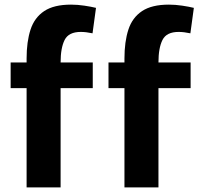

<svg xmlns="http://www.w3.org/2000/svg" viewBox="-20 -802 885 830"><path d="M449 -421H518V8H665V-421H804V-532H665Q665 -595 682.5 -629.5Q700 -664 752 -664Q775 -664 803 -658L818 -768Q798 -773 768 -777.5Q738 -782 710 -782Q636 -782 594 -754Q552 -726 535 -674Q518 -622 518 -549V-532H449ZM26 -421H95V8H242V-421H381V-532H242Q242 -595 259.5 -629.5Q277 -664 329 -664Q352 -664 380 -658L395 -768Q375 -773 345 -777.5Q315 -782 287 -782Q213 -782 171 -754Q129 -726 112 -674Q95 -622 95 -549V-532H26Z"/></svg>

Font: Repo Bold
Style: Bold
Weight: 700
Designer: Stefan Peev
Foundry: Context Ltd
Version: Version 1.502